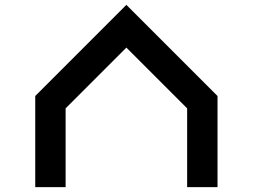

<svg xmlns="http://www.w3.org/2000/svg" viewBox="-20 -770 1040 790"><path d="M125 0V-375L500 -750L875 -375V0H750V-324.2L500 -574.2L250 -324.2V0Z"/></svg>

Font: Xanmono
Style: Regular
Weight: 400
Designer: GGBotNet
Foundry: GGBotNet
Version: 1.00